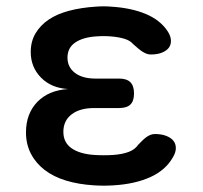

<svg xmlns="http://www.w3.org/2000/svg" viewBox="-20 -578 640 606"><path d="M510 -478Q519 -464 519.5 -450.5Q520 -437 513 -427.5Q506 -418 491.5 -412Q477 -406 456 -406Q448 -406 441 -409Q434 -412 428 -416Q422 -420 415 -426Q408 -432 400 -439Q391 -450 373 -455.5Q355 -461 331 -463Q319 -464 307 -464Q295 -464 282 -463Q241 -460 217 -443.5Q193 -427 193 -396Q193 -366 216.5 -348Q240 -330 281 -330H356Q380 -330 391.5 -318.5Q403 -307 403 -283Q403 -259 391.5 -248Q380 -237 356 -237H277Q232 -237 206 -217Q180 -197 180 -162Q180 -128 206 -110Q232 -92 277 -89Q292 -88 307.5 -88Q323 -88 338 -89Q366 -91 386 -98.5Q406 -106 416 -121L429 -134Q435 -140 441 -144.5Q447 -149 454 -152Q461 -155 469 -155Q490 -155 505 -149Q520 -143 527.5 -133.5Q535 -124 535 -110.5Q535 -97 526 -82Q503 -41 454.5 -19Q406 3 338 7Q323 8 307.5 8Q292 8 277 7Q228 4 188.5 -8Q149 -20 121 -41.5Q93 -63 77.5 -93Q62 -123 62 -160Q62 -219 97.5 -256Q133 -293 195 -297Q142 -300 109.5 -333Q77 -366 77 -414Q77 -447 92 -472.5Q107 -498 133.5 -516Q160 -534 198 -544Q236 -554 282 -557Q295 -558 307 -558Q319 -558 331 -557Q395 -553 441 -533.5Q487 -514 510 -478Z"/></svg>

Font: Maple Mono NL SemiBold
Style: Regular
Weight: 600
Monospace: yes
Designer: subframe7536
Version: Version 7.000